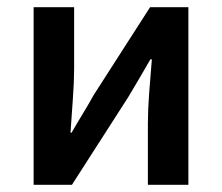

<svg xmlns="http://www.w3.org/2000/svg" viewBox="-20 -511 614 531"><path d="M73 0V-491H185V-322Q185 -284 181.5 -237.5Q178 -191 175 -144H178Q191 -167 209 -196.5Q227 -226 239 -248L395 -491H501V0H389V-169Q389 -207 392.5 -253.5Q396 -300 400 -347H396Q383 -324 365.5 -294.5Q348 -265 335 -243L179 0Z"/></svg>

Font: Giro Semibold
Style: Regular
Weight: 600
Designer: Paul D. Hunt
Foundry: Adobe Systems Incorporated
Version: Version 1.000;PS 1.0;hotconv 1.0.88;makeotf.lib2.5.647800